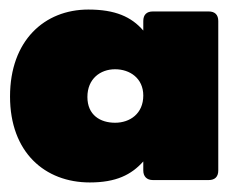

<svg xmlns="http://www.w3.org/2000/svg" viewBox="-20 -732 479 402"><path d="M1 -530C1 -413 74 -350 168 -350C223 -350 255 -366 280 -394V-375C280 -363 287 -355 300 -355H417C430 -355 437 -362 437 -375V-688C437 -701 430 -708 417 -708H300C287 -708 280 -701 280 -688V-668C255 -697 221 -712 165 -712C73 -712 1 -647 1 -530ZM163 -529C163 -567 190 -587 221 -587C252 -587 280 -568 280 -532C280 -494 252 -475 221 -475C190 -475 163 -491 163 -529Z"/></svg>

Font: Malmofest Black-Rounded
Style: Regular
Weight: 800
Designer: Jonny Pinhorn (Poppins), Kolossal
Version: Version 1.004;Glyphs 3.1.2 (3151)